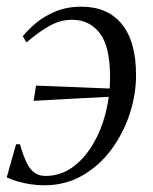

<svg xmlns="http://www.w3.org/2000/svg" viewBox="-23 -543 456 573"><path d="M220.5 -523Q298 -523 340.5 -471.2Q383 -419.5 383 -318.5Q383 -260.5 363.8 -202.2Q344.5 -144 308.8 -96Q273 -48 222.5 -19Q172 10 109 10Q90 10 69.2 7Q48.5 4 29.8 -1.5Q11 -7 -3 -13.5L25 -112.5H36.5Q47 -76 57.5 -55.5Q68 -35 81.5 -26.5Q95 -18 112.5 -18Q157 -18 192.2 -43Q227.5 -68 253 -110.2Q278.5 -152.5 292 -204.8Q305.5 -257 305.5 -311.5Q305.5 -405.5 274.2 -444.8Q243 -484 192.5 -484Q157.5 -484 125.2 -466Q93 -448 56 -416.5L45 -435Q59.5 -453 83.5 -473.5Q107.5 -494 141.8 -508.5Q176 -523 220.5 -523ZM77.5 -242 84.5 -287.5Q143 -285 195.5 -283.2Q248 -281.5 312.5 -278.5L310 -254.5Q250 -251.5 194 -248.5Q138 -245.5 77.5 -242Z"/></svg>

Font: Merriweather 120pt Light
Style: Italic
Weight: 300
Italic angle: -7.8°
Version: Version 2.101